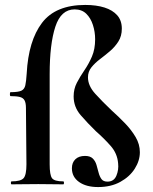

<svg xmlns="http://www.w3.org/2000/svg" viewBox="-20 -746 619 777"><path d="M377 11Q329 11 300 -9.5Q271 -30 271 -65Q271 -88 285 -101.5Q299 -115 324 -115Q345 -115 355.5 -104.5Q366 -94 370.5 -78.5Q375 -63 379 -47.5Q383 -32 390.5 -21.5Q398 -11 415 -11Q441 -11 451 -35Q461 -59 458 -85Q455 -125 427.5 -156Q400 -187 368 -215Q335 -247 306.5 -280Q278 -313 278 -356Q278 -386 291 -411Q304 -436 321.5 -461.5Q339 -487 352 -517Q365 -547 365 -587Q365 -617 356 -645Q347 -673 329 -690.5Q311 -708 282 -708Q227 -708 204 -638Q181 -568 181 -446V-81Q181 -38 190.5 -25Q200 -12 236 -12Q239 -12 239 -6Q239 0 236 0Q209 0 185 -0.5Q161 -1 135 -1Q105 -1 76.5 -0.5Q48 0 27 0Q24 0 24 -6Q24 -12 27 -12Q64 -12 75.5 -25Q87 -38 87 -81L85 -309Q85 -329 79.5 -339.5Q74 -350 60.5 -353.5Q47 -357 23 -357Q20 -357 20 -365Q20 -373 23 -373Q54 -373 66.5 -379Q79 -385 82.5 -401Q86 -417 88 -448Q95 -581 150 -653.5Q205 -726 325 -726Q370 -726 403 -715.5Q436 -705 454.5 -684Q473 -663 473 -630Q473 -600 459 -578Q445 -556 425 -539Q405 -522 384.5 -506.5Q364 -491 350 -473.5Q336 -456 336 -433Q336 -399 365.5 -366.5Q395 -334 432 -299Q460 -274 486 -247Q512 -220 529 -191Q546 -162 546 -130Q546 -96 525.5 -63.5Q505 -31 467 -10Q429 11 377 11Z"/></svg>

Font: Cormorant Infant Light
Style: Regular
Weight: 300
Designer: Christian Thalmann (Catharsis Fonts)
Foundry: Catharsis Fonts
Version: Version 4.001